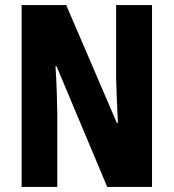

<svg xmlns="http://www.w3.org/2000/svg" viewBox="-20 -734 682 754"><path d="M577 0H401L202 -474H198Q202 -410 203 -367.5Q204 -325 205 -291V0H65V-714H240L439 -251H443Q440 -314 438.5 -353Q437 -392 436 -428V-714H577Z"/></svg>

Font: Noto Sans Sinhala ExtraCondensed ExtraBold
Style: Regular
Weight: 800
Width: 2
Designer: Jelle Bosma - Monotype Design Team
Foundry: Monotype Imaging Inc.
Version: Version 2.006; ttfautohint (v1.8.4.7-5d5b)